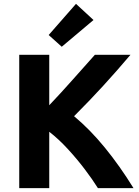

<svg xmlns="http://www.w3.org/2000/svg" viewBox="-20 -978 724 998"><path d="M80 0V-693H236V-431Q297 -495 358.5 -564.5Q420 -634 473 -693H658Q587 -609 515.5 -531Q444 -453 365 -374Q448 -305 525.5 -210Q603 -115 674 0H489Q461 -45 420 -99Q379 -153 331.5 -204.5Q284 -256 236 -293V0ZM301 -735 233 -796 375 -958 466 -874Z"/></svg>

Font: Ubuntu Sans ExtraBold
Style: Regular
Weight: 800
Designer: Dalton Maag Ltd
Foundry: Dalton Maag Ltd
Version: Version 1.006; ttfautohint (v1.8.4.7-5d5b)